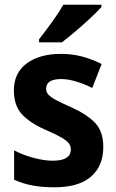

<svg xmlns="http://www.w3.org/2000/svg" viewBox="-20 -786 495 816"><path d="M419 -161Q419 -81 367 -35.5Q315 10 211 10Q160 10 119 2.5Q78 -5 40 -22V-147Q78 -127 123 -115Q168 -103 204 -103Q281 -103 281 -151Q281 -166 272 -177.5Q263 -189 239.5 -202.5Q216 -216 172 -235Q108 -263 73.5 -300Q39 -337 39 -402Q39 -476 93.5 -516.5Q148 -557 239 -557Q286 -557 328 -546Q370 -535 412 -514L372 -412Q339 -429 304 -439.5Q269 -450 240 -450Q176 -450 176 -409Q176 -395 185 -384.5Q194 -374 217 -361.5Q240 -349 283 -330Q348 -301 383.5 -264.5Q419 -228 419 -161ZM411 -756Q394 -737 364 -709Q334 -681 301 -653Q268 -625 243 -606H146V-619Q171 -651 200.5 -691.5Q230 -732 249 -766H411Z"/></svg>

Font: Noto Sans Hebrew SemiCondensed
Style: Bold
Weight: 700
Width: 4
Designer: Monotype Design Team
Foundry: Monotype Imaging Inc.
Version: Version 2.004; ttfautohint (v1.8.4.7-5d5b)